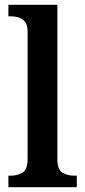

<svg xmlns="http://www.w3.org/2000/svg" viewBox="-20 -780 354 800"><path d="M15 0V-48H26Q52 -48 73.5 -60.5Q95 -73 95 -118V-648Q95 -676 84 -689.5Q73 -703 57 -707.5Q41 -712 26 -712H15V-760H219V-118Q219 -73 240.5 -60.5Q262 -48 288 -48H300V0Z"/></svg>

Font: Noto Serif SemiCondensed SemiBold
Style: Regular
Weight: 600
Width: 4
Designer: Monotype Design Team
Foundry: Monotype Imaging Inc.
Version: Version 2.013; ttfautohint (v1.8.4.7-5d5b)